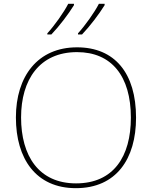

<svg xmlns="http://www.w3.org/2000/svg" viewBox="-20 -972 794 1002"><path d="M526 -945V-952H496C473 -907 423 -837 387 -798V-792H408C450 -836 497 -898 526 -945ZM366 -945V-952H336C313 -907 263 -837 227 -798V-792H248C290 -836 337 -898 366 -945ZM690 -358C690 -590 579 -725 382 -725C177 -725 63 -574 63 -359C63 -143 168 10 376 10C587 10 690 -143 690 -358ZM90 -359C90 -556 186 -700 382 -700C562 -700 663 -575 663 -358C663 -156 573 -15 377 -15C182 -15 90 -159 90 -359Z"/></svg>

Font: Noto Kufi Arabic Thin
Style: Regular
Weight: 100
Designer: Monotype Design Team, David Williams, Khaled Hosny
Foundry: Google LLC
Version: Version 2.109